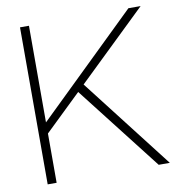

<svg xmlns="http://www.w3.org/2000/svg" viewBox="-81 -794 805 867"><g transform="rotate(-10 321.5 -360.0)"><path d="M68 0H109V-226L276 -387L577 0H628L306 -416L621 -720H565L109 -277V-720H68Z"/></g></svg>

Font: Aspekta 150
Style: Regular
Weight: 150
Designer: Ivo Dolenc
Version: Version 2.000